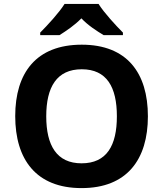

<svg xmlns="http://www.w3.org/2000/svg" viewBox="-20 -954 836 984"><path d="M485 -934H311C283 -889 223 -824 186 -787V-774H285C320 -796 362 -824 397 -860C431 -824 476 -795 511 -774H610V-787C574 -823 513 -889 485 -934ZM738 -358C738 -580 631 -725 399 -725C165 -725 58 -580 58 -359C58 -137 165 10 398 10C631 10 738 -137 738 -358ZM217 -358C217 -508 271 -599 399 -599C527 -599 579 -508 579 -358C579 -208 527 -117 398 -117C271 -117 217 -208 217 -358Z"/></svg>

Font: Noto Traditional Nushu
Style: Bold
Weight: 700
Designer: LIU Zhao
Foundry: LiuZhao Studio
Version: Version 2.003